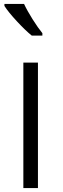

<svg xmlns="http://www.w3.org/2000/svg" viewBox="-20 -951 319 971"><path d="M98.1 0V-634.3H171.9V0ZM194.3 -771H140.6Q108.9 -796.4 65.4 -843.3Q22 -890.1 2.4 -920.9V-931.2H101.6Q117.2 -897.5 145 -853.3Q172.9 -809.1 194.3 -783.2Z"/></svg>

Font: XL-Viking
Style: Regular
Weight: 400
Foundry: Ascender Corporation
Version: Version 1.10 March 23, 2015